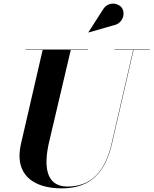

<svg xmlns="http://www.w3.org/2000/svg" viewBox="-20 -1023 846 1058"><path d="M607.5 -884C655.5 -893.5 673 -947 652 -979C633.5 -1007 576.5 -1018 547.5 -970.5L467 -845L468 -844ZM120.5 -750V-748H215L95.5 -230C57.5 -66 157.5 15 320.5 15C478.5 15 560.5 -73 596.5 -230L716 -748H805.5V-750H610.5V-748H714L594.5 -230C559.5 -77 481 5 352 5C228 5 221.5 -115 250.5 -240L370 -748H465.5V-750Z"/></svg>

Font: Bodoni* 96pt
Style: Bold Italic
Weight: 700
Italic angle: -13°
Version: Version 2.3